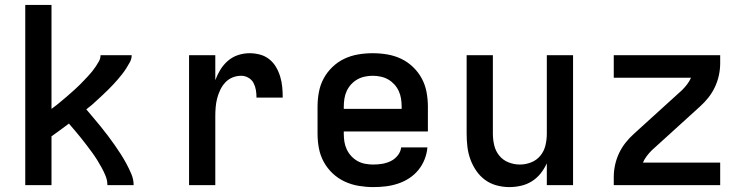

<svg xmlns="http://www.w3.org/2000/svg" viewBox="-20 -755 3040 783"><path d="M83 0V-735H190V-311Q200 -318 210 -326Q220 -334 229.5 -342Q239 -350 248.5 -358Q258 -366 267.5 -374.5Q277 -383 286.5 -391.5Q296 -400 305 -409Q314 -418 322.5 -427Q331 -436 339.5 -445Q348 -454 356 -464Q364 -474 371 -484.5Q378 -495 384 -506Q390 -517 390 -530H517Q517 -515 510 -502Q503 -489 495 -476.5Q487 -464 478 -452.5Q469 -441 459.5 -430Q450 -419 440 -408.5Q430 -398 419.5 -387.5Q409 -377 398 -367Q387 -357 376.5 -347Q366 -337 355 -327.5Q344 -318 332 -309Q347 -291 362 -273.5Q377 -256 391.5 -238Q406 -220 420 -201.5Q434 -183 447 -164.5Q460 -146 472.5 -126.5Q485 -107 496 -86.5Q507 -66 516 -44.5Q525 -23 525 0H418Q418 -19 411 -36.5Q404 -54 395 -70.5Q386 -87 376 -103Q366 -119 355 -134Q344 -149 332.5 -164Q321 -179 309.5 -193.5Q298 -208 285.5 -222.5Q273 -237 261 -251Q244 -238 226 -225Q208 -212 190 -199V0Z M751 0V-530H858V-428Q866 -450 878.5 -470.5Q891 -491 909.5 -507Q928 -523 951 -530.5Q974 -538 998 -538Q1019 -538 1040 -532.5Q1061 -527 1078 -513.5Q1095 -500 1106 -481Q1117 -462 1123 -441.5Q1129 -421 1131 -400Q1133 -379 1133 -357H1026Q1026 -373 1023.5 -388Q1021 -403 1014 -416.5Q1007 -430 993 -438Q979 -446 964 -446Q945 -446 928 -439Q911 -432 898.5 -418.5Q886 -405 878 -388Q870 -371 865.5 -353.5Q861 -336 859.5 -317.5Q858 -299 858 -281V0Z M1502 8Q1473 8 1443 3Q1413 -2 1386 -14.5Q1359 -27 1337 -47.5Q1315 -68 1300.5 -94.5Q1286 -121 1280.5 -150.5Q1275 -180 1275 -210V-320Q1275 -350 1280.5 -379.5Q1286 -409 1300 -435Q1314 -461 1336 -482Q1358 -503 1384.5 -515.5Q1411 -528 1440.5 -533Q1470 -538 1500 -538Q1530 -538 1559.5 -533Q1589 -528 1615.5 -515.5Q1642 -503 1664 -482Q1686 -461 1700 -435Q1714 -409 1719.5 -379.5Q1725 -350 1725 -320V-219H1382V-210Q1382 -193 1384.5 -177Q1387 -161 1394 -146Q1401 -131 1412.5 -118.5Q1424 -106 1438.5 -98Q1453 -90 1469.5 -87Q1486 -84 1502 -84Q1521 -84 1539 -87Q1557 -90 1573.5 -98Q1590 -106 1602 -121Q1614 -136 1616 -154H1723Q1721 -129 1711.5 -105Q1702 -81 1686 -61.5Q1670 -42 1648.5 -28Q1627 -14 1602.5 -6Q1578 2 1553 5Q1528 8 1502 8ZM1618 -311V-320Q1618 -336 1615.5 -352.5Q1613 -369 1606 -384Q1599 -399 1588 -411Q1577 -423 1563 -431Q1549 -439 1532.5 -442.5Q1516 -446 1500 -446Q1484 -446 1467.5 -442.5Q1451 -439 1437 -431Q1423 -423 1412 -411Q1401 -399 1394 -384Q1387 -369 1384.5 -352.5Q1382 -336 1382 -320V-311Z M2057 8Q2031 8 2005 1Q1979 -6 1958 -21.5Q1937 -37 1922 -59Q1907 -81 1898 -106Q1889 -131 1886 -157.5Q1883 -184 1883 -210V-530H1990V-210Q1990 -186 1995.5 -162.5Q2001 -139 2016 -120.5Q2031 -102 2053.5 -93Q2076 -84 2100 -84Q2124 -84 2146.5 -93Q2169 -102 2184 -120.5Q2199 -139 2204.5 -162.5Q2210 -186 2210 -210V-530H2317V0H2210V-89Q2200 -67 2185 -48Q2170 -29 2149.5 -16Q2129 -3 2105 2.5Q2081 8 2057 8Z M2483 0V-33Q2483 -58 2488.5 -83Q2494 -108 2505 -131Q2516 -154 2531.5 -173.5Q2547 -193 2566 -210L2762 -388Q2773 -399 2782.5 -411.5Q2792 -424 2798 -438H2483V-530H2917V-497Q2917 -472 2911.5 -447Q2906 -422 2895 -399Q2884 -376 2868.5 -356.5Q2853 -337 2834 -320L2736 -231L2638 -142Q2627 -131 2617.5 -118.5Q2608 -106 2602 -92H2917V0Z"/></svg>

Font: Iosevka Curly SmBdEx
Style: Regular
Weight: 600
Width: 7
Monospace: yes
Designer: Belleve Invis
Foundry: Belleve Invis
Version: Version 11.1.0; ttfautohint (v1.8.3)